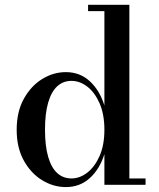

<svg xmlns="http://www.w3.org/2000/svg" viewBox="-20 -770 661 800"><path d="M254.5 9.5Q202.5 9.5 155.8 -19Q109 -47.5 79.2 -101Q49.5 -154.5 49.5 -229.5Q49.5 -304.5 79.2 -358.2Q109 -412 155.8 -440.8Q202.5 -469.5 254.5 -469.5Q313 -469.5 354.2 -431.5Q395.5 -393.5 415 -330.5V-723.5H347V-750H519V-26.5H586.5V0H415V-128Q395.5 -65.5 354.2 -28Q313 9.5 254.5 9.5ZM278 -26.5Q312.5 -26.5 343.8 -50.8Q375 -75 395 -120.2Q415 -165.5 415 -229.5Q415 -293.5 395 -339.2Q375 -385 343.8 -409Q312.5 -433 278 -433Q243 -433 218.5 -410.5Q194 -388 180.8 -342.8Q167.5 -297.5 167.5 -229.5Q167.5 -161.5 180.8 -116.2Q194 -71 218.5 -48.8Q243 -26.5 278 -26.5Z"/></svg>

Font: Bodoni Moda 9pt Medium
Style: Regular
Weight: 500
Designer: Owen Earl
Foundry: indestructible type
Version: Version 2.005